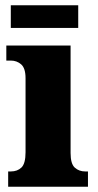

<svg xmlns="http://www.w3.org/2000/svg" viewBox="-20 -709 372 729"><path d="M11 0V-58H21Q46 -58 61.5 -73Q77 -88 77 -131V-412Q77 -450 60.5 -464.5Q44 -479 21 -479H4V-536H248V-128Q248 -87 264 -72.5Q280 -58 304 -58H314V0ZM21 -603V-689H277V-603Z"/></svg>

Font: Noto Serif Lao Condensed Black
Style: Regular
Weight: 900
Width: 3
Designer: Monotype Design Team
Foundry: Monotype Imaging Inc.
Version: Version 2.003; ttfautohint (v1.8.4.7-5d5b)